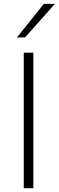

<svg xmlns="http://www.w3.org/2000/svg" viewBox="-20 -990 308 1010"><path d="M105 0Q105 -60.5 105 -116.2Q105 -172 105 -237V-475Q105 -541 105 -597Q105 -653 105 -713H155.5Q155.5 -653 155.5 -597Q155.5 -541 155.5 -475V-237Q155.5 -172 155.5 -116.2Q155.5 -60.5 155.5 0ZM68.5 -792.5Q104.5 -837.5 140 -881.5Q175.5 -925.5 210.5 -969.5H268.5Q242.5 -940 216.2 -910.5Q190 -881 164 -851.8Q138 -822.5 112 -793.5Z"/></svg>

Font: Commissioner Thin ExtraLight
Style: Regular
Weight: 250
Version: Version 1.000